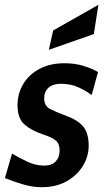

<svg xmlns="http://www.w3.org/2000/svg" viewBox="-36 -770 438 800"><path d="M138 10Q98.5 10 59 -2Q19.5 -14 -15.5 -28L14 -130Q44 -112.5 78.2 -96.2Q112.5 -80 147.5 -80Q180 -80 196.2 -97.5Q212.5 -115 212.5 -142.5Q212.5 -171.5 196 -184.8Q179.5 -198 142 -210.5Q95 -226 66 -251.2Q37 -276.5 37 -332Q37 -380 60.8 -419.8Q84.5 -459.5 128.5 -483Q172.5 -506.5 232.5 -506.5Q277 -506.5 312.8 -495.2Q348.5 -484 372.5 -470L346 -374Q320.5 -393 288.8 -407Q257 -421 217 -421Q185 -421 166.5 -404.8Q148 -388.5 148 -360Q148 -329 172.2 -316.2Q196.5 -303.5 236 -289Q287.5 -270.5 310.5 -243Q333.5 -215.5 333.5 -163Q333.5 -117.5 309 -78Q284.5 -38.5 240.8 -14.2Q197 10 138 10ZM167.5 -562.5 185.5 -643 374 -750 355 -628Z"/></svg>

Font: Cabin Condensed
Style: Bold Italic
Weight: 700
Width: 3
Italic angle: -10°
Designer: Pablo Impallari
Foundry: Pablo Impallari. http://www.impallari.com Igino Marini. http://www.ikern.com
Version: Version 3.001; ttfautohint (v1.8.3)